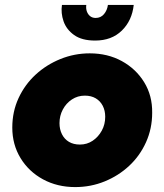

<svg xmlns="http://www.w3.org/2000/svg" viewBox="-20 -748 669 781"><path d="M286 13Q213 13 155 -18.5Q97 -50 63.5 -105Q30 -160 30 -229Q30 -294 55.5 -349Q81 -404 125 -444.5Q169 -485 226 -508Q283 -531 345 -531Q418 -531 475.5 -499.5Q533 -468 566.5 -413.5Q600 -359 599 -289Q599 -225 574 -169.5Q549 -114 505.5 -73.5Q462 -33 405.5 -10Q349 13 286 13ZM305 -160Q334 -160 357 -175.5Q380 -191 394 -216.5Q408 -242 408 -273Q408 -298 398 -317.5Q388 -337 369.5 -348Q351 -359 325 -359Q296 -359 272.5 -343.5Q249 -328 235.5 -302.5Q222 -277 222 -247Q222 -222 232 -202Q242 -182 260.5 -171Q279 -160 305 -160ZM367 -583Q313 -583 281.5 -605.5Q250 -628 238.5 -661.5Q227 -695 232 -728H331Q329 -713 333.5 -701Q338 -689 347 -682Q356 -675 369 -675Q390 -675 403 -690.5Q416 -706 419 -728H524Q517 -664 475.5 -623.5Q434 -583 367 -583Z"/></svg>

Font: MuseoModerno Thin Black
Style: Italic
Weight: 900
Italic angle: -9°
Version: Version 1.003